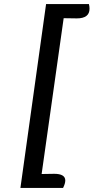

<svg xmlns="http://www.w3.org/2000/svg" viewBox="-20 -740 463 950"><path d="M295 -650 186 121Q216 120 248 120Q303 120 303 153Q303 168 292 190H81L208 -720H420Q423 -708 423 -697Q423 -649 360 -649Q321 -649 295 -650Z"/></svg>

Font: Overlock
Style: Bold Italic
Weight: 700
Designer: Dario Muhafara
Foundry: Dario Manuel Muhafara
Version: Version 1.002